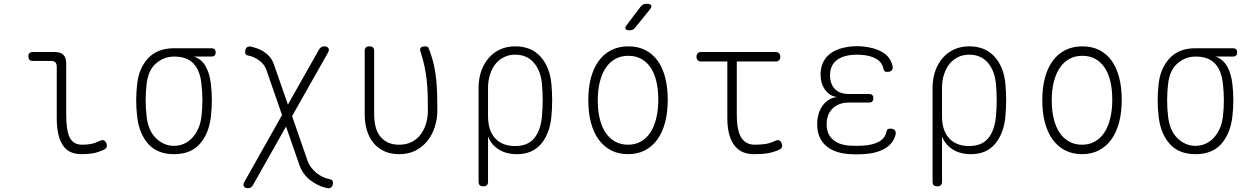

<svg xmlns="http://www.w3.org/2000/svg" viewBox="-20 -805 6640 1015"><path d="M330 -200Q330 -114 349 -77Q368 -40 415 -40Q440 -40 461 -44Q482 -48 507 -60Q519 -66 527.5 -63.5Q536 -61 541 -50Q547 -38 544 -28.5Q541 -19 530 -14Q499 0 473 5Q447 10 410 10Q380 10 356 0Q332 -10 315 -33Q298 -56 289 -92.5Q280 -129 280 -182V-453Q280 -468 272.5 -475.5Q265 -483 250 -483H153Q141 -483 135.5 -489Q130 -495 130 -507Q130 -519 136 -524.5Q142 -530 154 -530H270Q300 -530 315 -515Q330 -500 330 -470Z M1098 -506H1006Q1046 -492 1067.5 -453.5Q1089 -415 1095 -360Q1100 -318 1100 -275Q1100 -232 1095 -190Q1085 -100 1037 -45Q989 10 900 10Q812 10 763.5 -44.5Q715 -99 705 -190Q700 -232 700 -275Q700 -318 705 -360Q714 -445 763.5 -497.5Q813 -550 900 -550H1098Q1109 -550 1114.5 -544.5Q1120 -539 1120 -528Q1120 -517 1114.5 -511.5Q1109 -506 1098 -506ZM900 -34Q927 -34 951.5 -44.5Q976 -55 995.5 -75.5Q1015 -96 1028 -125Q1041 -154 1045 -190Q1050 -232 1050 -275Q1050 -318 1045 -360Q1038 -432 1003 -469Q968 -506 900 -506Q847 -506 805 -470Q763 -434 755 -360Q750 -318 750 -275Q750 -232 755 -190Q763 -115 804.5 -74.5Q846 -34 900 -34Z M1714 -527 1524 -191 1607 48Q1613 64 1624.5 79.5Q1636 95 1651.5 108Q1667 121 1685.5 130Q1704 139 1723 142Q1732 144 1736 148Q1740 152 1740 160Q1740 169 1738 175Q1736 181 1731.5 185Q1727 189 1721 190Q1715 191 1707 189Q1659 178 1619.5 147Q1580 116 1563 68L1492 -136L1317 174Q1312 182 1305.5 186Q1299 190 1290 190Q1284 190 1279 188Q1274 186 1270.5 182Q1267 178 1267 172Q1267 166 1271 158L1471 -197L1388 -436Q1382 -453 1371.5 -465.5Q1361 -478 1347.5 -487.5Q1334 -497 1320 -503Q1306 -509 1293 -511Q1284 -513 1280 -517Q1276 -521 1276 -529Q1276 -538 1278 -544Q1280 -550 1284.5 -554Q1289 -558 1295 -559Q1301 -560 1309 -558Q1326 -554 1343.5 -547.5Q1361 -541 1377.5 -530Q1394 -519 1407.5 -502.5Q1421 -486 1429 -462L1502 -252L1667 -544Q1672 -552 1678.5 -556Q1685 -560 1695 -560Q1701 -560 1706.5 -558Q1712 -556 1715 -552Q1718 -548 1718.5 -541.5Q1719 -535 1714 -527Z M1908 -535Q1908 -548 1914 -554Q1920 -560 1933 -560Q1946 -560 1952 -554Q1958 -548 1958 -535V-200Q1958 -166 1965 -137Q1972 -108 1988 -86.5Q2004 -65 2029 -52.5Q2054 -40 2090 -40Q2130 -40 2158.5 -55.5Q2187 -71 2205.5 -96.5Q2224 -122 2233 -154Q2242 -186 2242 -220Q2242 -264 2241 -303Q2240 -342 2236 -379.5Q2232 -417 2224 -455Q2216 -493 2202 -535Q2201 -537 2201 -539V-543Q2201 -553 2210 -556.5Q2219 -560 2227 -560Q2241 -560 2244.5 -553Q2248 -546 2252 -535Q2267 -494 2275 -456Q2283 -418 2286.5 -379.5Q2290 -341 2291 -302Q2292 -263 2292 -220Q2292 -177 2279 -135.5Q2266 -94 2240.5 -61.5Q2215 -29 2177.5 -9.5Q2140 10 2090 10Q2044 10 2009.5 -6.5Q1975 -23 1952.5 -51.5Q1930 -80 1919 -118.5Q1908 -157 1908 -200Z M2535 180Q2522 180 2516 174Q2510 168 2510 155V-341Q2510 -389 2524 -429Q2538 -469 2563.5 -498.5Q2589 -528 2624.5 -544Q2660 -560 2703 -560Q2789 -560 2838 -505Q2887 -450 2895 -361Q2899 -319 2899 -275.5Q2899 -232 2895 -190Q2887 -100 2841 -45Q2795 10 2713 10Q2656 10 2616.5 -15Q2577 -40 2560 -83V155Q2560 168 2554 174Q2548 180 2535 180ZM2703 -33Q2770 -33 2804 -74Q2838 -115 2845 -190Q2849 -232 2849 -275.5Q2849 -319 2845 -361Q2839 -430 2802.5 -473Q2766 -516 2703 -516Q2671 -516 2644.5 -503Q2618 -490 2599.5 -467Q2581 -444 2570.5 -411.5Q2560 -379 2560 -341V-190Q2560 -115 2597.5 -74Q2635 -33 2703 -33Z M3300 10Q3250 10 3211 -10Q3172 -30 3145 -67Q3118 -104 3104 -156.5Q3090 -209 3090 -275Q3090 -341 3104 -393.5Q3118 -446 3145 -483Q3172 -520 3211.5 -540Q3251 -560 3302 -560Q3353 -560 3392 -540Q3431 -520 3457 -483.5Q3483 -447 3496.5 -395Q3510 -343 3510 -278Q3510 -211 3496 -158Q3482 -105 3455 -67.5Q3428 -30 3389 -10Q3350 10 3300 10ZM3300 -40Q3338 -40 3367.5 -56.5Q3397 -73 3417.5 -103.5Q3438 -134 3449 -178.5Q3460 -223 3460 -278Q3460 -331 3450 -374Q3440 -417 3420 -447Q3400 -477 3370.5 -493.5Q3341 -510 3302 -510Q3263 -510 3233 -493.5Q3203 -477 3182.5 -446.5Q3162 -416 3151 -372.5Q3140 -329 3140 -275Q3140 -221 3150.5 -177.5Q3161 -134 3181.5 -103.5Q3202 -73 3232 -56.5Q3262 -40 3300 -40ZM3338 -659Q3332 -651 3325 -648Q3318 -645 3309 -645Q3290 -645 3286.5 -652Q3283 -659 3294 -674L3366 -769Q3372 -777 3379.5 -781Q3387 -785 3398 -785Q3418 -785 3422.5 -777Q3427 -769 3414 -753Z M4082 -530Q4093 -530 4099 -523Q4105 -516 4105 -505Q4105 -494 4099 -487Q4093 -480 4082 -480H3875V-200Q3875 -114 3899 -77Q3923 -40 3970 -40Q4002 -40 4027 -44Q4052 -48 4077 -60Q4089 -66 4097.5 -63.5Q4106 -61 4111 -50Q4117 -38 4114 -28.5Q4111 -19 4100 -14Q4069 0 4039.5 5Q4010 10 3965 10Q3935 10 3909.5 0Q3884 -10 3865 -33Q3846 -56 3835.5 -92.5Q3825 -129 3825 -182V-480H3685Q3674 -480 3668 -487Q3662 -494 3662 -505Q3662 -516 3668 -523Q3674 -530 3685 -530Z M4698 -458Q4700 -450 4699 -444Q4698 -438 4694.5 -433.5Q4691 -429 4684.5 -427Q4678 -425 4669 -425Q4665 -425 4661.5 -426Q4658 -427 4656 -429Q4654 -431 4652.5 -434.5Q4651 -438 4650 -442Q4644 -475 4613 -493.5Q4582 -512 4534 -515Q4523 -516 4511 -516Q4499 -516 4488 -515Q4432 -511 4400 -484Q4368 -457 4368 -407Q4368 -361 4393.5 -334.5Q4419 -308 4470 -308H4575Q4586 -308 4591.5 -302.5Q4597 -297 4597 -286Q4597 -275 4591.5 -269Q4586 -263 4575 -263H4470Q4414 -263 4382 -232Q4350 -201 4350 -147Q4350 -95 4383.5 -66.5Q4417 -38 4475 -35Q4491 -34 4507.5 -34Q4524 -34 4540 -35Q4594 -38 4626.5 -56Q4659 -74 4666 -108Q4667 -113 4668.5 -116Q4670 -119 4672 -121Q4674 -123 4677.5 -124Q4681 -125 4685 -125Q4694 -125 4700.5 -123Q4707 -121 4710.5 -116.5Q4714 -112 4715 -106Q4716 -100 4714 -92Q4702 -45 4656.5 -19Q4611 7 4540 10Q4524 11 4507.5 11Q4491 11 4475 10Q4435 8 4402.5 -3Q4370 -14 4347 -34Q4324 -54 4312 -82.5Q4300 -111 4300 -147Q4300 -207 4329 -247Q4358 -287 4406 -292Q4367 -296 4342.5 -329.5Q4318 -363 4318 -411Q4318 -446 4330 -472.5Q4342 -499 4364 -517.5Q4386 -536 4417.5 -546.5Q4449 -557 4488 -560Q4499 -561 4511 -561Q4523 -561 4534 -560Q4600 -555 4643.5 -530Q4687 -505 4698 -458Z M4935 180Q4922 180 4916 174Q4910 168 4910 155V-341Q4910 -389 4924 -429Q4938 -469 4963.5 -498.5Q4989 -528 5024.5 -544Q5060 -560 5103 -560Q5189 -560 5238 -505Q5287 -450 5295 -361Q5299 -319 5299 -275.5Q5299 -232 5295 -190Q5287 -100 5241 -45Q5195 10 5113 10Q5056 10 5016.5 -15Q4977 -40 4960 -83V155Q4960 168 4954 174Q4948 180 4935 180ZM5103 -33Q5170 -33 5204 -74Q5238 -115 5245 -190Q5249 -232 5249 -275.5Q5249 -319 5245 -361Q5239 -430 5202.5 -473Q5166 -516 5103 -516Q5071 -516 5044.5 -503Q5018 -490 4999.5 -467Q4981 -444 4970.5 -411.5Q4960 -379 4960 -341V-190Q4960 -115 4997.5 -74Q5035 -33 5103 -33Z M5700 10Q5650 10 5611 -10Q5572 -30 5545 -67Q5518 -104 5504 -156.5Q5490 -209 5490 -275Q5490 -341 5504 -393.5Q5518 -446 5545 -483Q5572 -520 5611.5 -540Q5651 -560 5702 -560Q5753 -560 5792 -540Q5831 -520 5857 -483.5Q5883 -447 5896.5 -395Q5910 -343 5910 -278Q5910 -211 5896 -158Q5882 -105 5855 -67.5Q5828 -30 5789 -10Q5750 10 5700 10ZM5700 -40Q5738 -40 5767.5 -56.5Q5797 -73 5817.5 -103.5Q5838 -134 5849 -178.5Q5860 -223 5860 -278Q5860 -331 5850 -374Q5840 -417 5820 -447Q5800 -477 5770.5 -493.5Q5741 -510 5702 -510Q5663 -510 5633 -493.5Q5603 -477 5582.5 -446.5Q5562 -416 5551 -372.5Q5540 -329 5540 -275Q5540 -221 5550.5 -177.5Q5561 -134 5581.5 -103.5Q5602 -73 5632 -56.5Q5662 -40 5700 -40Z M6498 -506H6406Q6446 -492 6467.5 -453.5Q6489 -415 6495 -360Q6500 -318 6500 -275Q6500 -232 6495 -190Q6485 -100 6437 -45Q6389 10 6300 10Q6212 10 6163.5 -44.5Q6115 -99 6105 -190Q6100 -232 6100 -275Q6100 -318 6105 -360Q6114 -445 6163.5 -497.5Q6213 -550 6300 -550H6498Q6509 -550 6514.5 -544.5Q6520 -539 6520 -528Q6520 -517 6514.5 -511.5Q6509 -506 6498 -506ZM6300 -34Q6327 -34 6351.5 -44.5Q6376 -55 6395.5 -75.5Q6415 -96 6428 -125Q6441 -154 6445 -190Q6450 -232 6450 -275Q6450 -318 6445 -360Q6438 -432 6403 -469Q6368 -506 6300 -506Q6247 -506 6205 -470Q6163 -434 6155 -360Q6150 -318 6150 -275Q6150 -232 6155 -190Q6163 -115 6204.5 -74.5Q6246 -34 6300 -34Z"/></svg>

Font: Maple Mono NL Thin
Style: Regular
Weight: 250
Monospace: yes
Designer: subframe7536
Version: Version 7.000